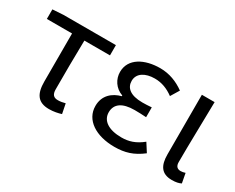

<svg xmlns="http://www.w3.org/2000/svg" viewBox="-82 -873 1471 1201"><g transform="rotate(30 653.0 -272.0)"><path d="M29 -538V-469H211V-122C211 -34 240 13 322 13C356 13 387 6 409 -1L395 -71C377 -66 360 -63 342 -63C312 -63 297 -78 297 -116C297 -226 297 -346 300 -469H485V-543H107Z M794 13C869 13 926 -4 991 -54L952 -115C901 -74 856 -60 803 -60C710 -60 656 -97 656 -157C656 -217 701 -250 790 -250C817 -250 843 -249 874 -247V-318C848 -316 828 -315 807 -315C719 -315 682 -350 682 -399C682 -455 734 -484 801 -484C851 -484 895 -467 937 -436L974 -497C923 -534 864 -557 798 -557C687 -557 591 -509 591 -411C591 -360 621 -310 677 -290V-285C616 -269 564 -227 564 -150C564 -49 660 13 794 13Z M1209 13C1240 13 1259 8 1275 0L1262 -69C1250 -65 1239 -63 1229 -63C1206 -63 1191 -75 1191 -106C1191 -237 1196 -396 1198 -543H1106V-113C1106 -32 1134 13 1209 13Z"/></g></svg>

Font: Noto Sans KR Regular
Style: Regular
Weight: 400
Designer: Ryoko NISHIZUKA  (kana & ideographs); Paul D. Hunt (Latin, Greek & Cyrillic); Wenlong ZHANG  (bopomofo); Sandoll Communi
Foundry: Adobe Systems Incorporated
Version: Version 1.004;PS 1.004;hotconv 1.0.82;makeotf.lib2.5.63406